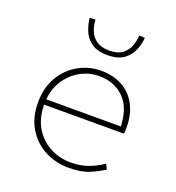

<svg xmlns="http://www.w3.org/2000/svg" viewBox="-132 -822 864 941"><g transform="rotate(20 300.0 -352.0)"><path d="M330 12Q262 12 205 -18Q148 -48 114 -104Q80 -160 80 -238Q80 -316 113.5 -372.5Q147 -429 201.5 -459.5Q256 -490 318 -490Q382 -490 429.5 -464Q477 -438 503.5 -388.5Q530 -339 530 -270Q530 -263 530 -255Q530 -247 528 -238H90V-266H520L502 -250Q502 -358 450.5 -410Q399 -462 318 -462Q266 -462 219 -435.5Q172 -409 142 -359.5Q112 -310 112 -240Q112 -168 142.5 -118Q173 -68 222.5 -42Q272 -16 330 -16Q381 -16 421.5 -31Q462 -46 496 -70L510 -44Q479 -24 437 -6Q395 12 330 12ZM320 -572Q265 -572 234.5 -595Q204 -618 191.5 -651Q179 -684 176 -714L206 -716Q207 -687 217.5 -659.5Q228 -632 253 -614Q278 -596 320 -596Q363 -596 387.5 -614Q412 -632 422.5 -659.5Q433 -687 434 -716L464 -714Q462 -684 449 -651Q436 -618 405.5 -595Q375 -572 320 -572Z"/></g></svg>

Font: Source Code Pro ExtraLight
Style: Regular
Weight: 200
Monospace: yes
Designer: Paul D. Hunt, Teo Tuominen
Foundry: Adobe
Version: Version 1.026;hotconv 1.1.0;makeotfexe 2.6.0